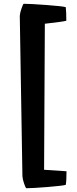

<svg xmlns="http://www.w3.org/2000/svg" viewBox="-20 -793 408 1019"><path d="M218 -667 214 108 333 116Q333 167 329 188Q313 193 232.5 199.5Q152 206 119 206Q115 202 107.5 180Q100 158 99 142Q95 -137 85 -709Q86 -725 94 -747.5Q102 -770 105 -773Q139 -773 226 -766.5Q313 -760 329 -755Q332 -731 332 -683Q316 -678 218 -667Z"/></svg>

Font: Inika
Style: Bold
Weight: 700
Version: Version 1.001